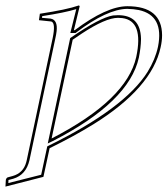

<svg xmlns="http://www.w3.org/2000/svg" viewBox="-48 -462 620 711"><path d="M147 -320.8Q158.7 -377 142.1 -382.3Q139.6 -382.8 138.2 -382.8L96.2 -387.2L99.6 -411.1Q199.7 -426.3 244.1 -441.9Q247.1 -439.9 247.1 -439L225.6 -350.1H228.5Q346.2 -438.5 423.3 -439Q551.8 -439 552.2 -331.5Q552.2 -310.5 546.9 -287.1Q514.6 -136.2 297.4 -1.5Q228 41.5 135.7 86.9L112.8 192.9L-27.8 229L-26.4 204.1Q-24.4 196.8 -19.5 194.8L-1.5 189.9Q38.6 178.7 49.3 138.2Q50.3 133.8 51.3 129.9ZM389.2 -396Q343.3 -396 254.4 -337.4Q238.8 -327.1 221.2 -314.9L143.1 50.8Q421.4 -92.3 456.5 -251Q484.9 -384.8 404.8 -395Q397 -396 389.2 -396ZM156.7 -318.8 61 131.8Q48.3 185.5 1.5 199.7L-16.6 204.6L-17.1 215.8L104.5 185.1L127 80.1L130.9 78.1Q413.1 -60.1 498.5 -195.8Q526.9 -241.7 537.1 -289.1Q560.1 -404.3 466.3 -424.8Q446.8 -428.7 423.3 -429.2Q348.6 -428.2 234.4 -341.8L231.9 -339.8H212.4L234.4 -428.2Q191.4 -415 108.4 -402.3L107.4 -396L139.6 -393.1Q166.5 -388.2 161.6 -346.2Q160.2 -334 156.7 -318.8ZM389.2 -405.8Q471.7 -405.8 474.1 -319.8Q474.1 -316.9 474.1 -314.5Q473.6 -286.1 466.3 -249Q430.2 -84.5 147.9 60.1L128.9 69.3L211.9 -320.8L215.3 -323.2Q322.3 -397 370.6 -404.8Q379.9 -405.8 389.2 -405.8Z"/></svg>

Font: Linux Biolinum Outline O
Style: Italic
Weight: 400
Italic angle: -12°
Designer: Philipp H. Poll
Foundry: Philipp H. Poll
Version: Version 0.6.2